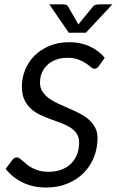

<svg xmlns="http://www.w3.org/2000/svg" viewBox="-20 -838 526 865"><path d="M5.4 0ZM426.3 -541.5Q421.4 -534.7 416.7 -531.5Q412.1 -528.3 405.3 -528.3Q397.5 -528.3 388.7 -536.1Q379.9 -543.9 366.5 -553Q353 -562 333.3 -569.8Q313.5 -577.6 284.2 -577.6Q254.4 -577.6 231.4 -568.8Q208.5 -560.1 192.6 -544.9Q176.8 -529.8 168.5 -509.5Q160.2 -489.3 160.2 -465.8Q160.2 -442.4 171.4 -425.3Q182.6 -408.2 200.7 -395Q218.8 -381.8 242.2 -371.1Q265.6 -360.4 289.8 -349.9Q314 -339.4 337.4 -327.6Q360.8 -315.9 378.9 -300.3Q397 -284.7 408.2 -264.2Q419.4 -243.7 419.4 -215.8Q419.4 -170.4 403.3 -129.9Q387.2 -89.4 357.2 -59.1Q327.1 -28.8 284.2 -11Q241.2 6.8 188 6.8Q128.9 6.8 82.3 -15.9Q35.6 -38.6 5.4 -77.1L35.6 -117.7Q39.6 -123 45.2 -126Q50.8 -128.9 56.6 -128.9Q62.5 -128.9 69.1 -124Q75.7 -119.1 83.5 -112.1Q91.3 -105 101.8 -96.4Q112.3 -87.9 126 -80.8Q139.6 -73.7 157.5 -68.8Q175.3 -64 198.7 -64Q230.5 -64 256.1 -73.5Q281.7 -83 299.6 -100.3Q317.4 -117.7 326.9 -141.8Q336.4 -166 336.4 -195.3Q336.4 -219.7 325.4 -236.1Q314.5 -252.4 296.1 -263.9Q277.8 -275.4 254.6 -283.9Q231.4 -292.5 207.3 -301.3Q183.1 -310.1 160.2 -321Q137.2 -332 118.9 -348.6Q100.6 -365.2 89.6 -389.2Q78.6 -413.1 78.6 -447.8Q78.6 -487.3 93.3 -523.4Q107.9 -559.6 135.5 -587.2Q163.1 -614.7 202.9 -631.3Q242.7 -647.9 292.5 -647.9Q343.3 -647.9 384 -629.2Q424.8 -610.4 451.7 -577.6ZM202.1 -818.4H262.7Q268.1 -818.4 275.4 -817.1Q282.7 -815.9 287.1 -808.1L328.6 -735.8L333 -727.5L339.4 -735.8L397.9 -807.1Q404.8 -815.4 412.6 -816.9Q420.4 -818.4 425.8 -818.4H486.3L366.7 -690.4H290Z"/></svg>

Font: Carlito
Style: Italic
Weight: 400
Italic angle: -7°
Designer: Lukasz Dziedzic
Foundry: tyPoland Lukasz Dziedzic
Version: Version 1.104